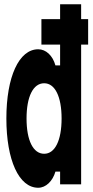

<svg xmlns="http://www.w3.org/2000/svg" viewBox="-20 -868 440 904"><path d="M263 -658V-560H241C228 -607 196 -636 160 -636C69 -636 10 -506 10 -310C10 -114 69 16 160 16C196 16 228 -15 241 -60H263V0H362V-658H395V-778H362V-848H263V-778H175V-658ZM188 -144C136 -144 105 -207 105 -310C105 -413 136 -476 188 -476C239 -476 270 -413 270 -310C270 -207 239 -144 188 -144Z"/></svg>

Font: Yard Headline
Style: Regular
Weight: 400
Monospace: yes
Designer: Roman Shamin
Foundry: Evil Martians
Version: Version 1.000